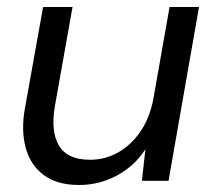

<svg xmlns="http://www.w3.org/2000/svg" viewBox="-20 -516 614 548"><path d="M206 12Q142 12 104 -17Q66 -46 53 -95.5Q40 -145 51 -206L103 -496H187L137 -215Q124 -142 148 -101Q172 -60 237 -60Q279 -60 315.5 -80Q352 -100 379 -138Q406 -176 417 -230L464 -496H548L461 0H385L395 -90Q364 -42 313.5 -15Q263 12 206 12Z"/></svg>

Font: DM Sans 24pt
Style: Italic
Weight: 400
Italic angle: -10°
Designer: Colophon Foundry, Jonny Pinhorn
Foundry: Colophon Foundry
Version: Version 4.004;gftools[0.9.30]